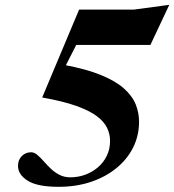

<svg xmlns="http://www.w3.org/2000/svg" viewBox="-20 -744 706 778"><path d="M268 -562 330.5 -643.5 227 -440.5 240 -481Q330.5 -464 389.5 -439.8Q448.5 -415.5 482.2 -385.5Q516 -355.5 529.8 -321.2Q543.5 -287 543.5 -250.5Q543.5 -195 519.8 -147Q496 -99 452 -63Q408 -27 348.5 -7Q289 13 217 13Q131.5 13 92.2 -11.8Q53 -36.5 53 -72Q53 -96.5 68.5 -111.8Q84 -127 106 -127Q118.5 -127 130.8 -116.8Q143 -106.5 156.2 -91.5Q169.5 -76.5 185.2 -61.2Q201 -46 220.5 -35.8Q240 -25.5 265 -25.5Q296.5 -25.5 325.2 -36Q354 -46.5 376.8 -66Q399.5 -85.5 412.8 -112.8Q426 -140 426 -173.5Q426 -200 414.2 -225.2Q402.5 -250.5 372.8 -273Q343 -295.5 289.2 -314.8Q235.5 -334 151 -349L300.5 -705H521.5L666 -724.5L589.5 -562Z"/></svg>

Font: Newsreader 60pt
Style: Bold Italic
Weight: 700
Italic angle: -17°
Designer: Hugues Gentile
Foundry: Production Type
Version: Version 1.003